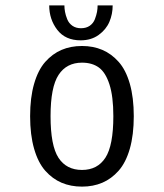

<svg xmlns="http://www.w3.org/2000/svg" viewBox="-20 -683 610 714"><path d="M399 -663Q399 -630.5 386.8 -601.8Q374.5 -573 346.8 -553Q319 -533 280 -533Q223 -533 193 -572Q163 -611 163 -663H219.5Q219.5 -651 221.8 -638.8Q224 -626.5 230 -611.5Q236 -596.5 249.2 -587.2Q262.5 -578 281 -578Q300.5 -578 313.8 -587.2Q327 -596.5 332.8 -611.5Q338.5 -626.5 340.8 -638.8Q343 -651 343 -663ZM285 11Q243 11 209 -3.5Q175 -18 148.2 -48.2Q121.5 -78.5 106.8 -130Q92 -181.5 92 -251Q92 -320 106.8 -371.2Q121.5 -422.5 148.2 -452.8Q175 -483 209 -497.5Q243 -512 285 -512Q326.5 -512 360.5 -497.5Q394.5 -483 421.2 -453Q448 -423 462.8 -371.5Q477.5 -320 477.5 -251Q477.5 -181.5 462.8 -130Q448 -78.5 421.2 -48.2Q394.5 -18 360.5 -3.5Q326.5 11 285 11ZM285 -51Q342.5 -51 372 -96.5Q401.5 -142 401.5 -251Q401.5 -324.5 387 -369.2Q372.5 -414 347.5 -432Q322.5 -450 285 -450Q227.5 -450 197.8 -404.5Q168 -359 168 -251Q168 -141.5 197.5 -96.2Q227 -51 285 -51Z"/></svg>

Font: League Mono Narrow Light
Style: Regular
Weight: 300
Width: 3
Designer: Tyler Finck
Foundry: The League of Moveable Type / Tyler Finck
Version: Version 2.210